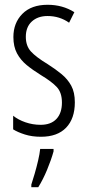

<svg xmlns="http://www.w3.org/2000/svg" viewBox="-20 -562 366 803"><path d="M293 -134Q293 -66 256.5 -28Q220 10 151 10Q114 10 84 0.5Q54 -9 35 -21V-78Q56 -61 86.5 -50.5Q117 -40 150 -40Q193 -40 216 -64.5Q239 -89 239 -133Q239 -175 217.5 -198Q196 -221 151 -248Q117 -269 91.5 -290Q66 -311 51 -339Q36 -367 36 -407Q36 -466 73.5 -504Q111 -542 179 -542Q242 -542 291 -511L269 -467Q229 -495 179 -495Q138 -495 113 -472Q88 -449 88 -408Q88 -370 109.5 -346.5Q131 -323 179 -294Q212 -273 237.5 -252Q263 -231 278 -203.5Q293 -176 293 -134ZM204 71Q194 107 177 148Q160 189 140 221H111V210Q117 192 125 164.5Q133 137 139.5 109Q146 81 148 61H204Z"/></svg>

Font: Noto Sans Telugu ExtraCondensed Light
Style: Regular
Weight: 300
Width: 2
Designer: Jelle Bosma - Monotype Design Team
Foundry: Monotype Imaging Inc.
Version: Version 2.005; ttfautohint (v1.8.4.7-5d5b)